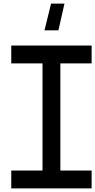

<svg xmlns="http://www.w3.org/2000/svg" viewBox="-20 -1055 533 1075"><path d="M341 -1035 307 -885H229L266 -1035ZM43 -800H218H318H493V-700H318V-100H493V0H318H218H43V-100H218V-700H43Z"/></svg>

Font: Serreria Sobria
Style: Medium
Weight: 500
Version: Version 001.000